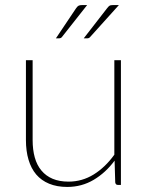

<svg xmlns="http://www.w3.org/2000/svg" viewBox="-20 -731 585 759"><path d="M458 -493V0H446Q437 0 435.5 -10L433 -96Q398 -48.5 350.5 -20.2Q303 8 246 8Q205 8 174.2 -4.8Q143.5 -17.5 123.2 -41.2Q103 -65 92.8 -99.5Q82.5 -134 82.5 -177.5V-493H109V-177.5Q109 -139 117.5 -108.5Q126 -78 143.8 -56.8Q161.5 -35.5 188.2 -24.2Q215 -13 251 -13Q304.5 -13 350.2 -41.2Q396 -69.5 432 -119.5V-493ZM324.5 -711 225.5 -585.5Q221.5 -579.5 213.5 -579.5H201L280.5 -698Q285.5 -705.5 290.2 -708.2Q295 -711 305 -711ZM450 -711 337 -585.5Q332.5 -579.5 325 -579.5H311L403 -698Q408.5 -705.5 412.8 -708.2Q417 -711 427 -711Z"/></svg>

Font: Lato ExtraLight
Style: Regular
Weight: 275
Designer: Lukasz Dziedzic with Adam Twardoch and Botio Nikoltchev
Foundry: tyPoland Lukasz Dziedzic
Version: Version 2.015; 2015-08-06; http://www.latofonts.com/